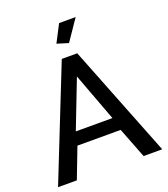

<svg xmlns="http://www.w3.org/2000/svg" viewBox="-162 -1029 999 1143"><g transform="rotate(-20 337.5 -458.0)"><path d="M289 -710H387L667 0H549L474 -193H200L126 0H7ZM452 -276 338 -581 220 -276ZM362 -784 290 -806 347 -916H452Z"/></g></svg>

Font: IngvarSans
Style: Regular
Weight: 600
Version: Version 3.000